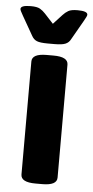

<svg xmlns="http://www.w3.org/2000/svg" viewBox="-57 -750 379 784"><g transform="rotate(5 133.0 -358.0)"><path d="M119 2Q59 2 59 -30V-493Q59 -525 119 -525H147Q207 -525 207 -493V-30Q207 2 147 2ZM119 -572Q88 -572 74.5 -577.5Q61 -583 53 -598L9 -675Q3 -686 -0.5 -692.5Q-4 -699 -4 -703Q-4 -718 37 -718Q63 -718 75 -711Q87 -704 97 -693L133 -654L169 -693Q179 -704 191 -711Q203 -718 229 -718Q270 -718 270 -703Q270 -699 266.5 -692.5Q263 -686 257 -675L213 -598Q206 -584 192 -578Q178 -572 147 -572Z"/></g></svg>

Font: Asap
Style: Regular
Weight: 400
Designer: Pablo Cosgaya
Foundry: Omnibus-Type
Version: Version 3.001